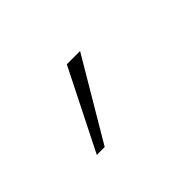

<svg xmlns="http://www.w3.org/2000/svg" viewBox="-43 -85 215 215"><g transform="rotate(-45 64.0 22.0)"><path d="M18 70H30.5L87 -25.5H66Z"/></g></svg>

Font: Anybody Thin Condensed
Style: Regular
Weight: 100
Width: 3
Version: Version 1.113;gftools[0.9.25]